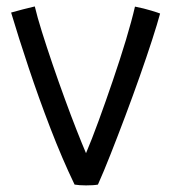

<svg xmlns="http://www.w3.org/2000/svg" viewBox="-20 -566 544 596"><path d="M399 -545.5Q427 -540 449.8 -533Q472.5 -526 477 -524Q468.5 -492.5 452 -441.5Q435.5 -390.5 414 -329.5Q392.5 -268.5 369 -206Q345.5 -143.5 323.5 -87.8Q301.5 -32 284 7Q271 9.5 247 9.5Q236.5 9.5 227.2 8.8Q218 8 211.5 7Q173 -73 136.5 -167.8Q100 -262.5 68.8 -356.2Q37.5 -450 14.5 -527Q28 -531 50.5 -536.8Q73 -542.5 88 -546Q95.5 -514 110.2 -467Q125 -420 143.2 -366.5Q161.5 -313 180.8 -260.2Q200 -207.5 217.5 -163Q235 -118.5 247 -90.5Q264.5 -131.5 286.2 -191Q308 -250.5 330.2 -315.8Q352.5 -381 370.8 -441.5Q389 -502 399 -545.5Z"/></svg>

Font: Grandstander Light
Style: Regular
Weight: 300
Designer: Tyler Finck
Foundry: Etcetera Type Co
Version: Version 1.200; ttfautohint (v1.8.3)